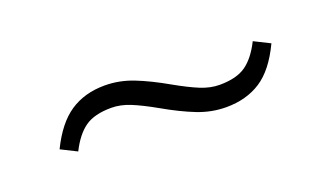

<svg xmlns="http://www.w3.org/2000/svg" viewBox="-28 -489 513 297"><g transform="rotate(-20 228.0 -340.0)"><path d="M311 -292Q287 -292 264 -301Q241 -310 213 -326Q190 -339 174 -345.5Q158 -352 143 -352Q115 -352 99.5 -341Q84 -330 72 -306L46 -319Q64 -356 88 -372Q112 -388 145 -388Q169 -388 192 -379Q215 -370 243 -354Q266 -341 282 -334.5Q298 -328 313 -328Q341 -328 356.5 -339Q372 -350 384 -374L410 -361Q392 -323 368 -307.5Q344 -292 311 -292Z"/></g></svg>

Font: Margherita Variable
Style: Regular
Weight: 400
Designer: James Puckett
Foundry: Dunwich Type Founders
Version: Version 1.008